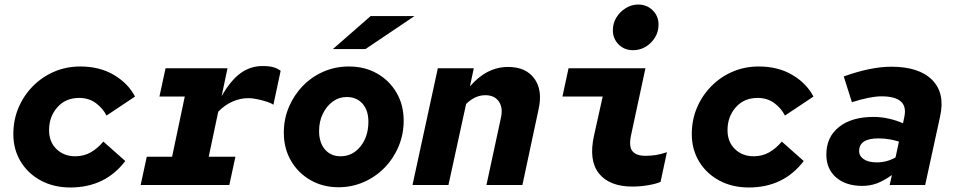

<svg xmlns="http://www.w3.org/2000/svg" viewBox="-20 -818 4240 849"><path d="M291 11Q218 11 161 -19.5Q104 -50 71.5 -103.5Q39 -157 39 -225Q39 -288 62 -342Q85 -396 125.5 -437Q166 -478 219.5 -501Q273 -524 335 -524Q421 -524 484 -486.5Q547 -449 577 -391L451 -307Q435 -339 404 -362Q373 -385 330 -385Q270 -385 233.5 -343.5Q197 -302 197 -243Q197 -190 230 -158.5Q263 -127 313 -127Q351 -127 381.5 -144.5Q412 -162 437 -192L534 -106Q445 11 291 11Z M602 0 629 -125H741L797 -391H685L712 -516H986L960 -393Q1001 -464 1044.5 -495Q1088 -526 1141 -526Q1170 -526 1188 -521Q1206 -516 1221 -505L1189 -355Q1179 -362 1159 -368.5Q1139 -375 1117 -379.5Q1095 -384 1078 -384Q1043 -384 1008.5 -369Q974 -354 945 -324L903 -125H1021L994 0Z M1477 10Q1408 10 1353 -21.5Q1298 -53 1266.5 -107.5Q1235 -162 1235 -231Q1235 -292 1257.5 -345Q1280 -398 1319.5 -438.5Q1359 -479 1411 -501.5Q1463 -524 1523 -524Q1593 -524 1647.5 -493Q1702 -462 1733.5 -408Q1765 -354 1765 -284Q1765 -224 1742.5 -170.5Q1720 -117 1680.5 -76.5Q1641 -36 1588.5 -13Q1536 10 1477 10ZM1486 -127Q1539 -127 1574 -170.5Q1609 -214 1609 -280Q1609 -330 1583 -359.5Q1557 -389 1513 -389Q1479 -389 1451.5 -369Q1424 -349 1407.5 -315Q1391 -281 1391 -239Q1391 -187 1417 -157Q1443 -127 1486 -127ZM1452 -601 1619 -747H1813L1596 -601Z M1804 0 1916 -516H2075L2058 -436Q2132 -522 2227 -522Q2305 -522 2342.5 -471Q2380 -420 2362 -337L2290 0H2131L2195 -297Q2205 -341 2186 -369Q2167 -397 2126 -397Q2080 -397 2041 -358L1963 0Z M2779 -596Q2741 -596 2715.5 -621.5Q2690 -647 2690 -684Q2690 -715 2705.5 -740.5Q2721 -766 2747 -782Q2773 -798 2802 -798Q2840 -798 2866 -772.5Q2892 -747 2892 -709Q2892 -678 2876.5 -652.5Q2861 -627 2835.5 -611.5Q2810 -596 2779 -596ZM2777 7Q2675 7 2628.5 -51Q2582 -109 2607 -220L2645 -391H2467L2494 -516H2834L2770 -218Q2760 -169 2777 -149Q2794 -129 2834 -129Q2857 -129 2880 -132.5Q2903 -136 2929 -145L2901 -14Q2882 -5 2846 1Q2810 7 2777 7Z M3291 11Q3218 11 3161 -19.5Q3104 -50 3071.5 -103.5Q3039 -157 3039 -225Q3039 -288 3062 -342Q3085 -396 3125.5 -437Q3166 -478 3219.5 -501Q3273 -524 3335 -524Q3421 -524 3484 -486.5Q3547 -449 3577 -391L3451 -307Q3435 -339 3404 -362Q3373 -385 3330 -385Q3270 -385 3233.5 -343.5Q3197 -302 3197 -243Q3197 -190 3230 -158.5Q3263 -127 3313 -127Q3351 -127 3381.5 -144.5Q3412 -162 3437 -192L3534 -106Q3445 11 3291 11Z M3793 4Q3720 4 3677 -33.5Q3634 -71 3634 -135Q3634 -212 3690 -256.5Q3746 -301 3843 -301Q3876 -301 3909.5 -293.5Q3943 -286 3973 -273L3979 -302Q3998 -392 3878 -392Q3828 -392 3747 -366L3711 -480Q3831 -523 3921 -523Q4044 -523 4102 -464.5Q4160 -406 4137 -303L4071 0H3914L3924 -44Q3887 -18 3857 -7Q3827 4 3793 4ZM3779 -150Q3779 -128 3799.5 -114Q3820 -100 3857 -100Q3902 -100 3940 -122L3955 -192Q3936 -198 3913 -202Q3890 -206 3864 -206Q3779 -206 3779 -150Z"/></svg>

Font: Red Hat Mono
Style: Bold Italic
Weight: 700
Italic angle: -12°
Monospace: yes
Designer: Pentagram, MCKL
Foundry: Pentagram, MCKL
Version: Version 1.023; ttfautohint (v1.8.3)